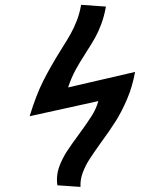

<svg xmlns="http://www.w3.org/2000/svg" viewBox="-20 -750 640 774"><path d="M209.5 -26Q209.5 -55.5 221.5 -85.2Q233.5 -115 250.5 -141Q267.5 -167 297 -207Q331.5 -254 349.8 -283Q368 -312 376.5 -342.5L99.5 -281.5Q125.5 -367 155.2 -425.5Q185 -484 226 -549.5Q250.5 -588 264.2 -612.5Q278 -637 289.5 -666.5Q301 -696 307 -730.5L407 -723.5Q400 -684 388 -652.2Q376 -620.5 362.8 -597Q349.5 -573.5 327 -538.5Q300.5 -497.5 284.2 -467.5Q268 -437.5 254.5 -397.5L524.5 -460Q514 -401.5 492.5 -351Q471 -300.5 446.8 -262Q422.5 -223.5 386.5 -174.5Q356 -132 339.8 -106.5Q323.5 -81 313.2 -53Q303 -25 304.5 3.5L211.5 -3Q209.5 -13 209.5 -26Z"/></svg>

Font: JuliaMono MediumItalic
Style: Regular
Weight: 500
Italic angle: -9°
Monospace: yes
Designer: cormullion
Foundry: corm
Version: Version 0.049; ttfautohint (v1.8.4)